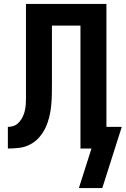

<svg xmlns="http://www.w3.org/2000/svg" viewBox="-20 -755 640 976"><path d="M500 201H381L445 0H389V-625H244V-332Q244 -303 243.5 -274Q243 -245 240 -216Q237 -187 230 -158.5Q223 -130 210.5 -104Q198 -78 178.5 -56Q159 -34 133 -20.5Q107 -7 78 -3.5Q49 0 20 0V-110Q33 -110 46.5 -114Q60 -118 70 -127Q80 -136 87.5 -147.5Q95 -159 100 -172Q105 -185 107.5 -198Q110 -211 111 -224.5Q112 -238 112 -252Q112 -266 112 -279Q112 -293 112 -307Q112 -321 112 -335V-735H521V-110H599Z"/></svg>

Font: Iosevka SS04 XBd Ex
Style: Regular
Weight: 800
Width: 7
Monospace: yes
Designer: Belleve Invis
Foundry: Belleve Invis
Version: Version 19.0.0; ttfautohint (v1.8.4)